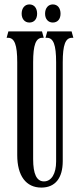

<svg xmlns="http://www.w3.org/2000/svg" viewBox="-20 -842 352 869"><path d="M16 -671C46 -671 58 -639 58 -560V-140C58 -46 98 7 167 7C230 7 264 -36 264 -113V-560C264 -639 276 -671 306 -671H312L304 -700H194L186 -671H192C222 -671 234 -639 234 -560V-111C234 -56 213 -21 179 -21C146 -21 130 -54 130 -122V-560C130 -639 142 -671 172 -671H178L170 -700H18L10 -671ZM78 -780C78 -756 92 -740 113 -740C135 -740 148 -756 148 -780C148 -805 135 -822 113 -822C92 -822 78 -805 78 -780ZM184 -780C184 -756 198 -740 219 -740C241 -740 254 -756 254 -780C254 -805 241 -822 219 -822C198 -822 184 -805 184 -780Z"/></svg>

Font: Americaine Condensed
Style: Regular
Weight: 400
Width: 3
Designer: Alan Madić
Foundry: ESAD Valence
Version: Version 0.001;Glyphs 3.1.2 (3151)